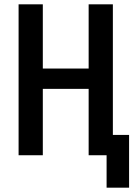

<svg xmlns="http://www.w3.org/2000/svg" viewBox="-20 -718 640 888"><path d="M473 0H390V-307H178V0H66V-698H178V-401H390V-698H502V-94H577V150H473Z"/></svg>

Font: IBM Plex Mono Medium
Style: Regular
Weight: 500
Monospace: yes
Designer: Mike Abbink, Paul van der Laan, Pieter van Rosmalen
Foundry: Bold Monday
Version: Version 2.3